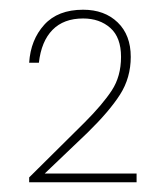

<svg xmlns="http://www.w3.org/2000/svg" viewBox="-20 -727 341 395"><path d="M261 -370V-352H40V-362L154 -475Q191 -512 210 -541Q229 -570 229 -610Q229 -650 207 -669.5Q185 -689 151 -689Q111 -689 88 -665.5Q65 -642 60 -598H40Q43 -645 71 -676Q99 -707 151 -707Q195 -707 222 -681Q249 -655 249 -610Q249 -567 227 -532.5Q205 -498 160 -454L72 -370Z"/></svg>

Font: Fz Poppins Thin
Style: Regular
Weight: 100
Designer: Ninad Kale (Devanagari), Jonny Pinhorn (Latin)
Foundry: Indian Type Foundry
Version: Vit hóa bi Vntype.Com & FontZin.Com